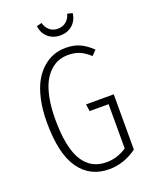

<svg xmlns="http://www.w3.org/2000/svg" viewBox="-160 -952 829 1049"><g transform="rotate(-20 254.0 -427.5)"><path d="M185.1 -858.9 214.8 -866.2Q222.2 -838.4 241.5 -822.3Q260.7 -806.2 289.1 -806.2Q316.9 -806.2 336.7 -822.3Q356.4 -838.4 363.8 -866.2L393.1 -858.9Q388.2 -816.9 359.6 -792Q331.1 -767.1 289.1 -767.1Q247.1 -767.1 218.5 -792Q189.9 -816.9 185.1 -858.9ZM291 -693.8Q336.9 -693.8 371.6 -678.5Q406.2 -663.1 441.9 -628.9L415 -601.1Q384.3 -628.9 356 -640.9Q327.6 -652.8 291 -652.8Q262.2 -652.8 236.3 -643.8Q210.4 -634.8 186 -612.5Q161.6 -590.3 144 -556.4Q126.5 -522.5 115.7 -468.3Q105 -414.1 105 -345.2Q105 -260.3 117.9 -198.7Q130.9 -137.2 155.3 -100.6Q179.7 -64 212.9 -46.9Q246.1 -29.8 289.1 -29.8Q352.5 -29.8 407.2 -66.9V-324.2H296.9L291 -365.2H452.1V-43.9Q377 11.2 290 11.2Q179.2 11.2 117.7 -76.2Q56.2 -163.6 56.2 -345.2Q56.2 -418.5 69.3 -477.8Q82.5 -537.1 104.5 -576.7Q126.5 -616.2 157 -643.1Q187.5 -669.9 220.9 -681.9Q254.4 -693.8 291 -693.8Z"/></g></svg>

Font: Fira Sans Compressed ExtraLight
Style: Regular
Weight: 250
Width: 1
Designer: Carrois Corporate & Edenspiekermann AG
Foundry: Carrois Corporate GbR & Edenspiekermann AG
Version: Version 4.203;PS 004.203;hotconv 1.0.88;makeotf.lib2.5.64775